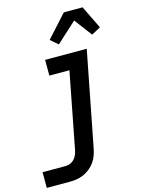

<svg xmlns="http://www.w3.org/2000/svg" viewBox="-152 -855 845 1145"><g transform="rotate(-15 270.0 -282.5)"><path d="M134 210H-10V113H134Q148 113 162 107Q176 101 186 90Q196 79 202 65Q208 51 211 37L302 -433H178V-530H435L321 55Q317 76 309.5 97Q302 118 289 136.5Q276 155 257.5 170Q239 185 218.5 194Q198 203 176.5 206.5Q155 210 134 210ZM281 -598 235 -638 359 -775H475L544 -633L488 -603L406 -712Z"/></g></svg>

Font: Lode Term
Style: Bold Italic
Weight: 700
Italic angle: -11°
Monospace: yes
Designer: Belleve Invis
Foundry: Belleve Invis
Version: Version 29.2.0